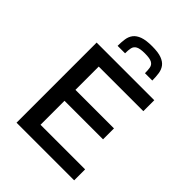

<svg xmlns="http://www.w3.org/2000/svg" viewBox="-254 -1039 1166 1166"><g transform="rotate(45 329.0 -455.5)"><path d="M102 0V-688H597V-594H214V-394H545V-300H214V-94H597V0ZM356 -911Q408 -911 437.5 -900Q467 -889 481.5 -869.5Q496 -850 500 -823Q504 -796 504 -764H441Q441 -791 437.5 -810Q434 -829 416.5 -839Q399 -849 356 -849Q314 -849 296 -839Q278 -829 274 -810Q270 -791 270 -764H206Q206 -796 210 -823Q214 -850 229 -869.5Q244 -889 274 -900Q304 -911 356 -911Z"/></g></svg>

Font: Saira SemiExpanded Medium
Style: Regular
Weight: 500
Width: 6
Designer: Hector Gatti with collaboration of the Omnibus-Type team
Foundry: Omnibus-Type
Version: Version 1.101